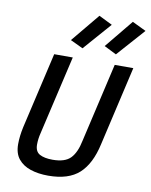

<svg xmlns="http://www.w3.org/2000/svg" viewBox="-102 -1024 870 1109"><g transform="rotate(10 333.5 -469.5)"><path d="M522 -747 450 -783 586 -949 667 -910ZM326 -748 252 -783 390 -950 469 -911ZM258 11Q200 11 154.5 -4Q109 -19 82.5 -51.5Q56 -84 56 -138Q56 -185 68 -240L171 -686H280L173 -224Q164 -189 164 -155Q164 -114 191.5 -99Q219 -84 267 -84Q340 -84 372.5 -118Q405 -152 419 -222L526 -686H635L528 -221Q502 -103 439.5 -46Q377 11 258 11Z"/></g></svg>

Font: Storia Sans SemiBold
Style: Italic
Weight: 600
Italic angle: -13°
Designer: Campivisivi
Foundry: Accademia di Belle Arti di Urbino and students of MA course of Visual design
Version: Version 60.001;May 25, 2020;FontCreator 12.0.0.2522 64-bit